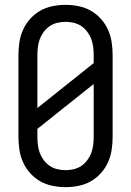

<svg xmlns="http://www.w3.org/2000/svg" viewBox="-20 -763 540 791"><path d="M250 8Q223 8 196 2.5Q169 -3 146 -16Q123 -29 104.5 -49.5Q86 -70 75 -94.5Q64 -119 60 -146Q56 -173 56 -200V-535Q56 -562 60 -589Q64 -616 75 -640.5Q86 -665 104.5 -685.5Q123 -706 146 -719Q169 -732 196 -737.5Q223 -743 250 -743Q277 -743 304 -737.5Q331 -732 354 -719Q377 -706 395.5 -685.5Q414 -665 425 -640.5Q436 -616 440 -589Q444 -562 444 -535V-200Q444 -173 440 -146Q436 -119 425 -94.5Q414 -70 395.5 -49.5Q377 -29 354 -16Q331 -3 304 2.5Q277 8 250 8ZM134 -318 366 -503V-535Q366 -552 364 -569Q362 -586 356 -602Q350 -618 339.5 -632Q329 -646 315 -655.5Q301 -665 284 -669Q267 -673 250 -673Q233 -673 216 -669Q199 -665 185 -655.5Q171 -646 160.5 -632Q150 -618 144 -602Q138 -586 136 -569Q134 -552 134 -535ZM250 -62Q267 -62 284 -66Q301 -70 315 -79.5Q329 -89 339.5 -103Q350 -117 356 -133Q362 -149 364 -166Q366 -183 366 -200V-417L134 -232V-200Q134 -183 136 -166Q138 -149 144 -133Q150 -117 160.5 -103Q171 -89 185 -79.5Q199 -70 216 -66Q233 -62 250 -62Z"/></svg>

Font: Iosevka SS04
Style: Regular
Weight: 400
Monospace: yes
Designer: Belleve Invis
Foundry: Belleve Invis
Version: Version 19.0.0; ttfautohint (v1.8.4)